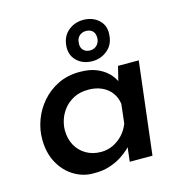

<svg xmlns="http://www.w3.org/2000/svg" viewBox="-100 -743 795 841"><g transform="rotate(-15 297.5 -322.5)"><path d="M222 8Q177 9 135.5 -15.5Q94 -40 68.5 -86Q43 -132 43 -195Q43 -238 58.5 -280.5Q74 -323 104.5 -358.5Q135 -394 178.5 -415.5Q222 -437 277 -437Q322 -437 352.5 -424.5Q383 -412 403 -392.5Q423 -373 434 -348L425 -330L447 -419H541L491 0H388L400 -103L408 -77Q402 -70 387.5 -56Q373 -42 350 -27Q327 -12 295 -1.5Q263 9 222 8ZM279 -74Q307 -74 332 -85.5Q357 -97 377 -118Q397 -139 408 -168L418 -255Q414 -284 397.5 -306Q381 -328 354.5 -340Q328 -352 295 -352Q255 -352 227.5 -337.5Q200 -323 182.5 -301Q165 -279 157 -254Q149 -229 149 -207Q149 -168 165.5 -138Q182 -108 211.5 -91Q241 -74 279 -74ZM251 -564Q255 -607 285.5 -631Q316 -655 359 -653Q400 -650 425 -624Q450 -598 445 -557Q442 -515 411 -490.5Q380 -466 339 -468Q298 -470 272.5 -496.5Q247 -523 251 -564ZM307 -560Q305 -541 315.5 -529Q326 -517 344 -516Q363 -515 376 -526.5Q389 -538 391 -558Q392 -579 382 -590.5Q372 -602 353 -603Q335 -604 321.5 -593Q308 -582 307 -560Z"/></g></svg>

Font: Josefin Sans Thin Medium
Style: Italic
Weight: 500
Italic angle: -7°
Version: Version 2.000